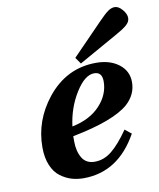

<svg xmlns="http://www.w3.org/2000/svg" viewBox="-84 -807 734 885"><g transform="rotate(-10 283.0 -364.0)"><path d="M294 -541 439 -690Q467 -719 482.5 -729.5Q498 -740 513 -740Q531 -740 548.5 -719.5Q566 -699 566 -680Q566 -662 548.5 -647Q531 -632 498 -614L315 -511ZM73 -161Q73 -286 154 -388Q245 -502 384 -502Q449 -502 490.5 -470Q532 -438 532 -386Q532 -328 486 -286Q417 -225 222 -187V-163Q222 -117 240.5 -85.5Q259 -54 300 -54Q343 -54 380 -84Q417 -114 460 -176L490 -152Q399 12 236 12Q206 12 179.5 4Q153 -4 128 -22.5Q103 -41 88 -76.5Q73 -112 73 -161ZM226 -232Q310 -249 357 -299.5Q404 -350 404 -412Q404 -456 367 -456Q323 -456 280 -387Q237 -318 226 -232Z"/></g></svg>

Font: Heuristica
Style: Bold Italic
Weight: 700
Italic angle: -13°
Version: Version 1.0.2